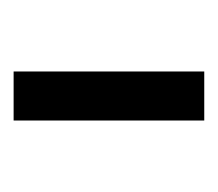

<svg xmlns="http://www.w3.org/2000/svg" viewBox="-39 -741 320 282"><g transform="rotate(90 121.0 -600.0)"><path d="M157 -460H85V-740H157Z"/></g></svg>

Font: Aneliza
Style: Regular
Weight: 400
Designer: Mike Abbink, Paul van der Laan, Pieter van Rosmalen
Foundry: Bold Monday
Version: Version 3.0